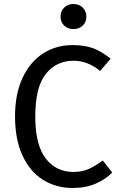

<svg xmlns="http://www.w3.org/2000/svg" viewBox="-20 -926 600 958"><path d="M532 -633 480 -572Q417 -623 347 -623Q261 -623 208.5 -557Q156 -491 156 -345Q156 -203 208 -135.5Q260 -68 346 -68Q390 -68 423 -83Q456 -98 493 -125L540 -65Q508 -32 458 -10Q408 12 343 12Q259 12 193.5 -29.5Q128 -71 91.5 -151.5Q55 -232 55 -345Q55 -458 93 -538.5Q131 -619 196 -660Q261 -701 341 -701Q403 -701 445.5 -685Q488 -669 532 -633ZM411 -843Q411 -816 393 -798.5Q375 -781 346 -781Q318 -781 300 -798.5Q282 -816 282 -843Q282 -870 300 -888Q318 -906 346 -906Q375 -906 393 -888Q411 -870 411 -843Z"/></svg>

Font: Statis Sans
Style: Regular
Weight: 400
Designer: bBox Type GmbH
Foundry: bBox Type GmbH
Version: Version 1.000